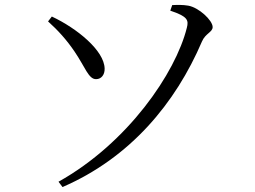

<svg xmlns="http://www.w3.org/2000/svg" viewBox="-20 -733 1040 783"><path d="M218.6 8.1 234.9 29.8C511.4 -89.9 695.9 -312 803.7 -564C817.7 -596.9 847.2 -601.8 847.2 -622.7C847.2 -650.1 790.3 -702.9 747.3 -710C724.9 -713.9 701.4 -713.1 682.3 -712.2L674.4 -689.5C745.8 -665.9 749.9 -650.5 742 -619.9C696.2 -435.6 501.1 -149.7 218.6 8.1ZM372.1 -410.2C393.4 -410.2 407.5 -428.6 406.7 -453.5C405.1 -527.3 293.3 -617.8 191.4 -665.6L176 -645.7C216.5 -609.2 251 -571.3 283.4 -523.7C327.4 -459.4 341 -409.4 372.1 -410.2Z"/></svg>

Font: Source Han Serif CN VF
Style: Regular
Weight: 250
Designer: Ryoko NISHIZUKA 西塚涼子 (kana & ideographs); Frank Grießhammer (Latin, Greek & Cyrillic); Wenlong ZHANG 张文龙 (bopomofo); San
Foundry: Adobe
Version: Version 2.002;hotconv 1.1.0;makeotfexe 2.6.0